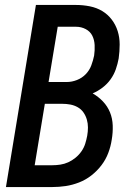

<svg xmlns="http://www.w3.org/2000/svg" viewBox="-20 -755 540 775"><path d="M4 0 125 -735H286Q315 -735 342.5 -729.5Q370 -724 392.5 -710.5Q415 -697 431 -676Q447 -655 455 -629.5Q463 -604 463 -575.5Q463 -547 459 -519Q455 -497 447.5 -475.5Q440 -454 426.5 -435Q413 -416 394 -401.5Q375 -387 354 -378Q377 -365 395.5 -345.5Q414 -326 424 -301.5Q434 -277 435 -248.5Q436 -220 431 -191Q427 -164 417 -137.5Q407 -111 389.5 -88Q372 -65 349 -47Q326 -29 299 -18.5Q272 -8 245 -4Q218 0 191 0ZM176 -424H250Q270 -424 290.5 -432Q311 -440 326 -455.5Q341 -471 348.5 -491Q356 -511 360 -531Q363 -552 362 -573Q361 -594 352.5 -611Q344 -628 326 -637.5Q308 -647 287 -647H213ZM120 -88H191Q207 -88 223.5 -90.5Q240 -93 255.5 -100Q271 -107 285 -118.5Q299 -130 309 -144.5Q319 -159 324 -175Q329 -191 332 -207Q335 -224 335 -240.5Q335 -257 330.5 -272.5Q326 -288 317 -301Q308 -314 294 -322Q280 -330 264 -333Q248 -336 231 -336H161Z"/></svg>

Font: Iosevka Curly Semibold
Style: Italic
Weight: 600
Italic angle: -9°
Monospace: yes
Designer: Belleve Invis
Foundry: Belleve Invis
Version: Version 22.1.2; ttfautohint (v1.8.4)